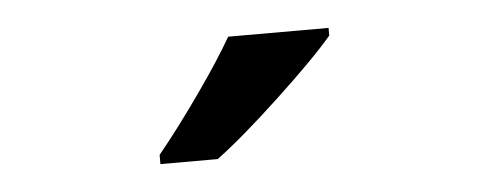

<svg xmlns="http://www.w3.org/2000/svg" viewBox="-28 -813 647 254"><g transform="rotate(-5 296.0 -686.0)"><path d="M176.8 -606V-618.2Q204.6 -652.3 234.1 -694.3Q263.7 -736.3 280.8 -766.1H414.1V-755.9Q388.7 -726.1 338.1 -679Q287.6 -631.8 252.9 -606Z"/></g></svg>

Font: f0_41264          
Style: Regular
Weight: 600
Foundry: Ascender Corporation
Version: Version 1.10